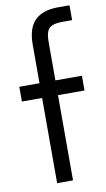

<svg xmlns="http://www.w3.org/2000/svg" viewBox="-91 -851 494 895"><g transform="rotate(-10 156.0 -403.5)"><path d="M104.5 -403.3H8.8V-473.1H104.5V-655.8Q104.5 -733.9 141.4 -770.3Q178.2 -806.6 251.5 -806.6H305.2V-736.3H262.2Q230.5 -736.3 212.9 -729.7Q195.3 -723.1 187.5 -706.1Q179.7 -689 179.7 -655.8V-473.1H305.2V-403.3H179.7V0H104.5Z"/></g></svg>

Font: Glacial Indifference
Style: Regular
Weight: 400
Designer: Alfredo Marco Pradil
Foundry: Alfredo Marco Pradil
Version: Version 1.312